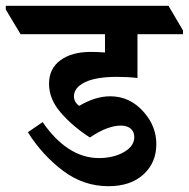

<svg xmlns="http://www.w3.org/2000/svg" viewBox="-78 -645 651 662"><path d="M296 -3Q210 -3 139.5 -56Q69 -109 18 -189L69 -224Q110 -164 159 -132Q208 -100 263 -100Q313 -100 349 -120.5Q385 -141 385 -172Q385 -191 372.5 -201.5Q360 -212 339 -212Q317 -212 291 -202.5Q265 -193 232 -171Q174 -208 132.5 -255.5Q91 -303 91 -356Q91 -408 130 -437Q169 -466 235 -466Q259 -466 284 -464V-527H-7L-58 -612V-625H503L553 -540V-527H396V-376Q381 -378 362.5 -379Q344 -380 326 -380Q253 -380 215 -361.5Q177 -343 177 -313Q177 -293 195 -280Q251 -313 302 -313Q372 -313 420 -256Q461 -208 461 -148Q461 -84 416.5 -43.5Q372 -3 296 -3Z"/></svg>

Font: Noto Serif Devanagari SemiCondensed
Style: Bold
Weight: 700
Width: 4
Designer: Universal Thirst, Indian Type Foundry and the Monotype Design Team
Foundry: Monotype Imaging Inc.
Version: Version 2.004; ttfautohint (v1.8.4.7-5d5b)